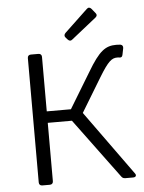

<svg xmlns="http://www.w3.org/2000/svg" viewBox="-56 -867 682 912"><g transform="rotate(-5 284.5 -411.0)"><path d="M431.6 -793.9 414.1 -815.4C407.2 -823.2 399.4 -824.2 391.6 -816.4L281.2 -711.9C274.4 -705.1 273.4 -696.3 280.3 -689.5L289.1 -679.7C295.9 -672.9 302.7 -670.9 310.5 -677.7L429.7 -772.5C437.5 -779.3 438.5 -786.1 431.6 -793.9ZM330.1 -326.2 427.7 -487.3C472.7 -561.5 490.2 -574.2 515.6 -574.2C519.5 -574.2 523.4 -574.2 527.3 -573.2C535.2 -572.3 540 -575.2 542 -585.9L547.9 -615.2C549.8 -625 545.9 -631.8 536.1 -633.8C530.3 -633.8 523.4 -634.8 516.6 -634.8C464.8 -634.8 434.6 -613.3 377.9 -517.6L275.4 -348.6H160.2V-608.4C160.2 -618.2 154.3 -624 144.5 -624H108.4C98.6 -624 92.8 -618.2 92.8 -608.4V-15.6C92.8 -5.9 98.6 0 108.4 0H144.5C154.3 0 160.2 -5.9 160.2 -15.6V-293.9H275.4L485.4 -9.8C490.2 -2.9 496.1 0 503.9 0H542C554.7 0 559.6 -8.8 551.8 -18.6Z"/></g></svg>

Font: Ed Sans Neue Light
Style: Regular
Weight: 300
Designer: Stephen Hutchings
Version: Version 1.004;PS 001.004;hotconv 1.0.88;makeotf.lib2.5.64775